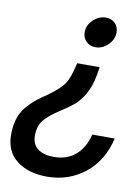

<svg xmlns="http://www.w3.org/2000/svg" viewBox="-112 -628 658 903"><g transform="rotate(10 217.5 -176.5)"><path d="M381 -509Q381 -475 354.5 -449Q328 -423 295 -423Q268 -423 250.5 -440.5Q233 -458 233 -484Q233 -518 260 -543.5Q287 -569 320 -569Q347 -569 364 -552Q381 -535 381 -509ZM325 -297Q315 -241 293.5 -203.5Q272 -166 247 -145Q222 -124 184 -100Q134 -68 110.5 -39.5Q87 -11 87 36Q87 77 115 98Q143 119 192 119Q253 119 294.5 84Q336 49 352 -16H459Q434 93 356.5 154.5Q279 216 176 216Q87 216 31.5 173.5Q-24 131 -24 51Q-24 -22 6 -67.5Q36 -113 101 -156Q148 -188 175 -217Q202 -246 214 -297L224 -334H331Z"/></g></svg>

Font: Open Sauce Sans SemiBold Italic
Style: Regular
Weight: 600
Italic angle: -10°
Designer: Alfredo Marco Pradil
Foundry: Creative Sauce Fz LLC
Version: Version 1.477